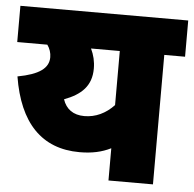

<svg xmlns="http://www.w3.org/2000/svg" viewBox="-48 -670 725 718"><g transform="rotate(5 315.0 -311.0)"><path d="M630 -622H0V-486H113C123 -472 128 -456 128 -440C128 -399 93 -373 12 -358C40 -186 125 -96 268 -96C314 -96 351 -104 385 -121V0H552V-486H630ZM193 -288C257 -312 294 -347 294 -412C294 -439 288 -463 277 -486H385V-283C354 -250 316 -232 274 -232C232 -232 205 -252 193 -288Z"/></g></svg>

Font: Noto Sans Devanagari SemiCondensed Black
Style: Regular
Weight: 900
Width: 4
Designer: Jelle Bosma - Monotype Design Team
Foundry: Monotype Imaging Inc.
Version: Version 2.004